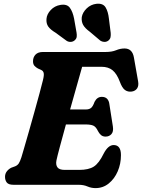

<svg xmlns="http://www.w3.org/2000/svg" viewBox="-20 -974 749 1012"><path d="M393.5 0H51.5Q25 0 15.8 -12Q6.5 -24 6.5 -42Q6.5 -58.5 16 -70.8Q25.5 -83 39.5 -90L60 -97.5Q72 -102.5 78.8 -112.5Q85.5 -122.5 93 -145.5Q96.5 -157 107.2 -193.8Q118 -230.5 132.2 -280.5Q146.5 -330.5 161.2 -383.5Q176 -436.5 188.2 -481.5Q200.5 -526.5 206.5 -552Q213 -578.5 210.2 -589.5Q207.5 -600.5 197.5 -605L180 -613Q170.5 -618 162.2 -626.5Q154 -635 154 -651Q154 -672.5 167.2 -686.2Q180.5 -700 206.5 -700H537Q569.5 -700 591.8 -709.2Q614 -718.5 636.5 -718.5Q678 -718.5 686 -670L708 -545Q712 -522 702.8 -508.2Q693.5 -494.5 675 -491.5Q654 -488.5 638.8 -499.5Q623.5 -510.5 611.5 -543.5Q596 -585 573.5 -603.5Q551 -622 515 -622H413Q404 -590 386.5 -528.2Q369 -466.5 349.5 -397H432.5Q449 -397 459.2 -404.5Q469.5 -412 478.5 -437.5Q492 -463.5 516.5 -463.5Q535 -463.5 544.8 -453Q554.5 -442.5 556.5 -425L575 -307Q579 -280 567.2 -267Q555.5 -254 536.5 -254Q521.5 -254 512 -262.5Q502.5 -271 496.5 -283Q485.5 -306 471.5 -312Q457.5 -318 431.5 -318H327.5Q309.5 -253 295.5 -200.5Q281.5 -148 277.5 -128.5Q273 -105.5 282.8 -92Q292.5 -78.5 321.5 -78.5H397.5Q447 -78.5 474.2 -95.8Q501.5 -113 526.5 -164.5Q550 -209.5 579 -209.5Q617.5 -209.5 617.5 -156.5Q617.5 -110.5 600.5 -71Q583.5 -31.5 553.2 -7Q523 17.5 483.5 17.5Q461 17.5 441 8.8Q421 0 393.5 0ZM554 -876 563.5 -800.5Q564.5 -788 562.5 -777.8Q560.5 -767.5 550.5 -759.5Q540.5 -752.5 528.8 -753.2Q517 -754 508.5 -760L453.5 -806.5Q428 -825 418.2 -842.8Q408.5 -860.5 411 -884Q415.5 -909 437 -929.8Q458.5 -950.5 488.5 -954Q523 -957.5 536.5 -935.2Q550 -913 554 -876ZM370.5 -876 383.5 -802Q385.5 -790 384.2 -779.8Q383 -769.5 373 -761Q364 -753.5 352 -753.2Q340 -753 331 -759L273 -801.5Q245.5 -818 234.2 -834.2Q223 -850.5 225 -874.5Q227 -899.5 247.5 -921.2Q268 -943 298 -948Q333 -954 348.2 -933Q363.5 -912 370.5 -876Z"/></svg>

Font: Fraunces 9pt S100
Style: Bold Italic
Weight: 700
Italic angle: -16°
Version: Version 1.000; ttfautohint (v1.8.3)